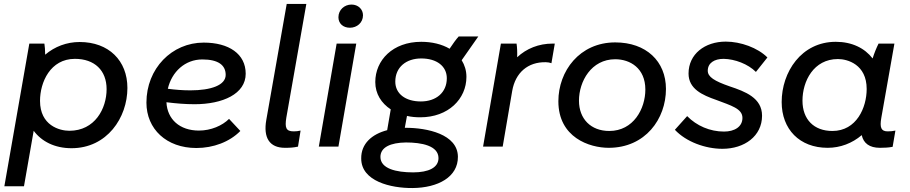

<svg xmlns="http://www.w3.org/2000/svg" viewBox="-20 -740 4593 969"><path d="M2 200H101L150 -80C190 -26 256 8 341 8C520 8 623 -146 623 -296C623 -434 529 -528 382 -528C317 -528 256 -505 208 -464C208 -486 206 -508 204 -520H128ZM330 -80C280 -80 182 -107 182 -231C182 -325 234 -443 358 -443C457 -443 518 -385 518 -290C518 -192 459 -80 330 -80Z M971 7C1057 7 1139 -24 1193 -79L1136 -140C1102 -106 1045 -81 984 -81C887 -81 824 -138 820 -224C867 -218 915 -214 962 -214C1104 -214 1220 -266 1220 -368C1220 -468 1135 -525 1008 -525C847 -525 719 -394 719 -222C719 -89 820 7 971 7ZM827 -292C847 -378 914 -440 1001 -440C1082 -440 1119 -411 1119 -362C1119 -310 1045 -284 941 -284C903 -284 864 -287 827 -292Z M1418 6C1443 6 1461 5 1484 0L1497 -81C1485 -78 1473 -77 1462 -77C1423 -77 1417 -96 1425 -146L1526 -720H1427L1324 -135C1308 -45 1340 6 1418 6Z M1589 0H1688L1778 -520H1679ZM1746 -600C1781 -600 1812 -625 1812 -663C1812 -693 1788 -717 1754 -717C1718 -717 1688 -690 1688 -653C1688 -622 1711 -600 1746 -600Z M2101 -148C2243 -148 2334 -241 2334 -352C2334 -384 2325 -412 2310 -436L2394 -556H2295C2283 -543 2264 -517 2249 -494C2210 -517 2160 -529 2106 -529C1962 -529 1874 -436 1874 -326C1874 -266 1905 -219 1952 -188L1934 -83C1857 -63 1802 -15 1803 60C1803 175 1953 210 2062 209C2191 208 2292 153 2291 51C2290 -63 2135 -95 2028 -95H2023L2034 -155C2055 -150 2078 -148 2101 -148ZM2065 130C1979 130 1900 111 1900 52C1900 3 1951 -20 2029 -21C2107 -21 2193 -5 2193 58C2193 106 2143 130 2065 130ZM2104 -228C2026 -228 1975 -267 1975 -328C1975 -401 2030 -445 2106 -445C2184 -445 2235 -406 2235 -345C2235 -273 2181 -228 2104 -228Z M2418 0H2517L2565 -281C2581 -373 2644 -428 2735 -426C2745 -426 2755 -424 2763 -421L2780 -520H2769C2699 -520 2637 -495 2590 -451C2591 -475 2590 -501 2587 -520H2508Z M3052 6C3237 6 3341 -140 3341 -291C3341 -431 3241 -526 3085 -526C2905 -526 2798 -381 2798 -229C2798 -46 2955 6 3052 6ZM3055 -79C2962 -79 2902 -140 2902 -232C2902 -329 2964 -441 3085 -441C3160 -441 3237 -396 3237 -288C3237 -191 3177 -79 3055 -79Z M3626 11C3737 11 3826 -53 3826 -156C3826 -246 3741 -278 3663 -304C3585 -331 3552 -352 3552 -383C3552 -422 3585 -443 3632 -443C3689 -442 3755 -417 3795 -377L3853 -450C3804 -499 3718 -530 3643 -530C3537 -530 3455 -467 3455 -369C3455 -291 3525 -260 3594 -236C3670 -207 3727 -192 3727 -145C3727 -100 3687 -76 3634 -76C3563 -76 3496 -105 3448 -154L3386 -85C3443 -24 3540 11 3626 11Z M4421 6C4444 6 4464 5 4485 1L4499 -81C4486 -78 4474 -77 4460 -77C4427 -77 4419 -96 4428 -146L4494 -520H4414C4403 -498 4392 -471 4384 -445C4344 -497 4280 -529 4198 -529C4024 -529 3925 -376 3925 -225C3925 -88 4015 6 4157 6C4221 6 4281 -17 4329 -58C4338 -17 4368 6 4421 6ZM4209 -442C4257 -442 4354 -415 4354 -291C4354 -197 4303 -79 4181 -79C4088 -79 4030 -137 4030 -232C4030 -330 4086 -442 4209 -442Z"/></svg>

Font: Fixel Display 20240404 Medium
Style: Italic
Weight: 500
Italic angle: -10°
Designer: AlfaBravo + MacPaw
Foundry: Kyrylo Tkachov, Marchela Mozhyna, Serhii Makarenko, Maria Weinstein, Zakhar Kryvoshyya
Version: Version 1.211;Glyphs 3.2 (3225)